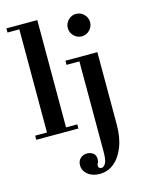

<svg xmlns="http://www.w3.org/2000/svg" viewBox="-153 -843 946 1255"><g transform="rotate(-15 320.0 -215.5)"><path d="M98 -15V-738H227V-15ZM18 0V-28H303V0ZM18 -726V-754H227V-726ZM362 323Q313 323 282 297.5Q251 272 251 235Q251 207 269 189.5Q287 172 315 172Q338 172 355.5 185Q373 198 373 225Q373 242 367.5 250.5Q362 259 362 269Q362 278 368 283Q374 288 382 288Q398 288 410.5 267.5Q423 247 423 189V-422H336V-450H552V39Q552 127 527 190.5Q502 254 459.5 288.5Q417 323 362 323ZM481 -576Q451 -576 428.5 -598.5Q406 -621 406 -652Q406 -683 428.5 -705.5Q451 -728 481 -728Q512 -728 534.5 -705.5Q557 -683 557 -652Q557 -621 534.5 -598.5Q512 -576 481 -576Z"/></g></svg>

Font: Libre Bodoni SemiBold
Style: Regular
Weight: 600
Designer: Pablo Impallari, Rodrigo Fuenzalida
Foundry: Impallari Type
Version: Version 2.005;gftools[0.9.23]